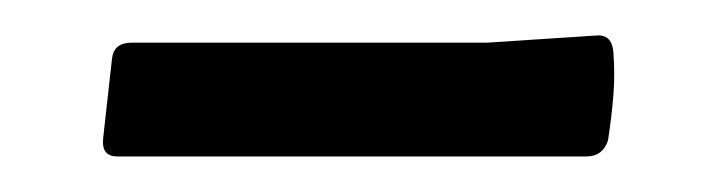

<svg xmlns="http://www.w3.org/2000/svg" viewBox="-20 -332 405 108"><path d="M46 -244Q37 -244 38 -254L43 -299Q44 -308 54 -308H254L315 -312Q324 -313 325 -303Q326 -290 325 -278Q324 -266 322 -253Q319 -244 310 -244Z"/></svg>

Font: Hahmlet
Style: Regular
Weight: 400
Designer: Minjoo Ham & Mark Frömberg
Foundry: hypertype
Version: Version 1.002